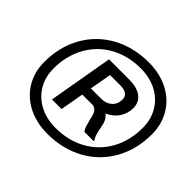

<svg xmlns="http://www.w3.org/2000/svg" viewBox="-176 -959 1218 1218"><g transform="rotate(45 433.0 -350.0)"><path d="M856 -429Q856 -293 796 -186.5Q736 -80 628.5 -21Q521 38 384 38Q286 38 209.5 -1Q133 -40 90.5 -110.5Q48 -181 48 -271Q48 -407 108 -513.5Q168 -620 275.5 -679Q383 -738 520 -738Q618 -738 694.5 -699Q771 -660 813.5 -589.5Q856 -519 856 -429ZM786 -417Q786 -492 751 -551Q716 -610 653.5 -642.5Q591 -675 510 -675Q396 -675 307 -625.5Q218 -576 168.5 -486.5Q119 -397 119 -283Q119 -207 154 -148.5Q189 -90 251.5 -57.5Q314 -25 395 -25Q509 -25 598 -74.5Q687 -124 736.5 -213Q786 -302 786 -417ZM554 -314Q572 -301 582 -280Q592 -259 597 -227Q602 -198 608.5 -177Q615 -156 626 -144L625 -137H541Q530 -153 524.5 -170.5Q519 -188 512 -217Q505 -252 496 -269Q487 -286 464 -295H458H365L337 -137H251L327 -573H506Q577 -573 616 -544.5Q655 -516 655 -464Q655 -414 628 -374Q601 -334 554 -314ZM568 -453Q568 -479 549.5 -493Q531 -507 495 -507H402L376 -361H469Q513 -361 540.5 -386.5Q568 -412 568 -453Z"/></g></svg>

Font: Fahkwang SemiBold
Style: Italic
Weight: 600
Italic angle: -10°
Version: Version 1.000; ttfautohint (v1.6)